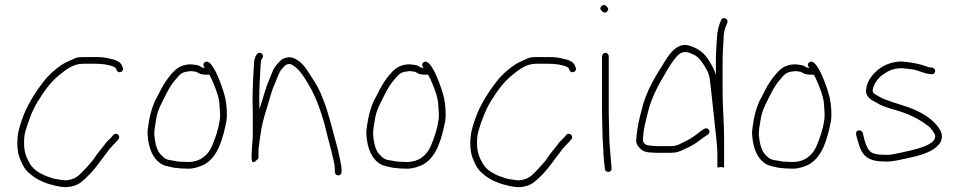

<svg xmlns="http://www.w3.org/2000/svg" viewBox="-20 -693 3867 774"><path d="M475 -420 472 -428C465.2 -444.3 446.3 -452.2 425 -456C403.7 -461.7 389.3 -463 365 -463H314C304 -463 295 -462 287 -460C270.7 -452.8 244.6 -442.4 229 -432C200.9 -412.5 175.2 -390.6 155 -363C122 -321 87.2 -266.7 68 -209C57.5 -177.6 50 -155.9 50 -114.5C50 -89 53.6 -68.2 62 -49C70.8 -27 81.5 -7.8 99 6C129.8 34.2 170.3 50 220 59C252 65.9 286.1 57.7 306 42C331.2 22.6 358.3 -7.3 377 -33C391.3 -53.5 407.8 -72.8 422 -93C432.2 -104.7 439.6 -111.3 450 -123L457 -131C469 -144.3 449 -162.3 437 -149L430 -141C419.6 -129.1 409.6 -122.6 401 -109C385.4 -89.5 368.7 -69.5 355 -48C344.1 -34 325.5 -13.5 312 0C294.5 19 277.7 31.1 246 34C239.3 34 232.7 33.3 226 32C211.4 29.6 193.3 27.7 182 22C149.8 12.3 115.2 -6.2 100 -34C86.9 -56.5 77 -79.5 77 -115.5C77 -137.4 78.7 -153 84 -169C94.6 -206 113.3 -254.5 133 -285C157.7 -325.5 183.4 -361.8 219 -390.5C242.5 -409.5 273.9 -436 314 -436H365C391.6 -436 420.8 -432.6 440 -423C447.8 -419.1 447.3 -417.1 450 -410C456.6 -394 481.7 -404 475 -420Z M806 -419C804 -419 802 -419.3 800 -420C796.7 -420 793.7 -421 791 -423C784.3 -427.7 777.7 -430.3 771 -431L757 -433C732.3 -436.1 705.2 -426.9 692 -415C676.6 -404.2 658.3 -380 647 -363C634 -345.3 620.2 -313.7 609 -294C598.6 -276.7 586.2 -237 582 -213C579.5 -193.2 573.6 -171.3 575 -150C578.7 -95 596.1 -51.1 634 -30C645.9 -23.4 665.1 -21 681 -17C698.1 -14.4 719.2 -13 739 -13C762.2 -13 784.5 -20.8 802 -29C859 -59.2 878.6 -134.2 893 -206C896.7 -237.3 893.5 -270.3 888 -298C881.2 -329.7 836.5 -465.6 805.5 -442C795.7 -434.6 800.4 -426.5 806 -419ZM824 -392C834 -374.6 849.3 -336.9 856 -315.5C859.9 -303.2 865 -283.8 865 -267C866.3 -252.3 867 -242.7 867 -238C867.7 -228.7 867.3 -219.7 866 -211C860.8 -171.8 848.9 -139 835 -105C819.1 -67.9 787.8 -40 738 -40C728.7 -40 719.7 -40.3 711 -41C701.7 -41 693.3 -42 686 -44L662 -48C642.5 -51.9 633.5 -63.9 622 -77C609.6 -95.7 604.2 -122.5 602 -151C602 -170.5 605.7 -191.2 609 -209C614.9 -252.9 635.1 -282.6 651 -316C663.1 -340.3 673.3 -355.5 690 -375C704.8 -392.5 712 -402.3 739 -405C752.4 -407.7 756 -405.5 768 -404C770 -404 772.7 -403 776 -401C786.9 -393.4 797.2 -392 813 -392Z M995 -86C994.3 -76 994 -66 994 -56C994.7 -50 995.3 -46 996 -44C1000.9 -29.4 1018.8 -51.8 1022 -55V-84C1022.7 -90 1023 -95.7 1023 -101L1024 -103C1024.7 -113 1026.3 -126.3 1029 -143C1035.6 -192.3 1042.2 -213 1058 -265C1071.6 -309.5 1075.9 -331.8 1090 -360C1098.8 -382 1103.8 -401.2 1118 -417C1126.9 -428.2 1140.9 -442.3 1159 -431C1192.6 -410.9 1215.3 -366.8 1236 -331C1264.4 -277 1285.9 -207.5 1301 -141C1307.7 -112.8 1314.3 -92.9 1320.5 -64.5C1326 -39.7 1330 -30.8 1330 -6V0C1330 7.7 1336 14 1343.5 14C1350.5 14 1357 7.9 1357 1V-6C1357 -10.7 1356.7 -16.3 1356 -23C1351.3 -49.1 1344.2 -83 1337 -109C1319.3 -172.7 1304 -241.4 1280 -299C1268.2 -331.9 1252.7 -356.7 1235 -384C1214.9 -415 1202.6 -437.5 1172 -455C1153.1 -465.6 1134 -463.6 1118 -454C1107.3 -447.6 1087.6 -424.3 1082 -413C1077.9 -403.4 1069.4 -380.9 1065 -371C1051 -339.5 1041.1 -298.4 1026 -253C1026 -263.7 1025.7 -274.3 1025 -285C1025 -334.4 1028 -391.7 1031 -437C1031.7 -445 1032.7 -450.3 1034 -453C1039.6 -461.4 1045.1 -470.9 1033.5 -478C1014.8 -489.4 1005 -456.7 1004 -439C1001.1 -392.7 998 -335.5 998 -285C998.7 -267 999 -250.3 999 -235V-150C999 -137.3 998.3 -125.7 997 -115C997 -106.6 995 -94.3 995 -86Z M1688 -419C1686 -419 1684 -419.3 1682 -420C1678.7 -420 1675.7 -421 1673 -423C1666.3 -427.7 1659.7 -430.3 1653 -431L1639 -433C1614.3 -436.1 1587.2 -426.9 1574 -415C1558.6 -404.2 1540.3 -380 1529 -363C1516 -345.3 1502.2 -313.7 1491 -294C1480.6 -276.7 1468.2 -237 1464 -213C1461.5 -193.2 1455.6 -171.3 1457 -150C1460.7 -95 1478.1 -51.1 1516 -30C1527.9 -23.4 1547.1 -21 1563 -17C1580.1 -14.4 1601.2 -13 1621 -13C1644.2 -13 1666.5 -20.8 1684 -29C1741 -59.2 1760.6 -134.2 1775 -206C1778.7 -237.3 1775.5 -270.3 1770 -298C1763.2 -329.7 1718.5 -465.6 1687.5 -442C1677.7 -434.6 1682.4 -426.5 1688 -419ZM1706 -392C1716 -374.6 1731.3 -336.9 1738 -315.5C1741.9 -303.2 1747 -283.8 1747 -267C1748.3 -252.3 1749 -242.7 1749 -238C1749.7 -228.7 1749.3 -219.7 1748 -211C1742.8 -171.8 1730.9 -139 1717 -105C1701.1 -67.9 1669.8 -40 1620 -40C1610.7 -40 1601.7 -40.3 1593 -41C1583.7 -41 1575.3 -42 1568 -44L1544 -48C1524.5 -51.9 1515.5 -63.9 1504 -77C1491.6 -95.7 1486.2 -122.5 1484 -151C1484 -170.5 1487.7 -191.2 1491 -209C1496.9 -252.9 1517.1 -282.6 1533 -316C1545.1 -340.3 1555.3 -355.5 1572 -375C1586.8 -392.5 1594 -402.3 1621 -405C1634.4 -407.7 1638 -405.5 1650 -404C1652 -404 1654.7 -403 1658 -401C1668.9 -393.4 1679.2 -392 1695 -392Z M2301 -420 2298 -428C2291.2 -444.3 2272.3 -452.2 2251 -456C2229.7 -461.7 2215.3 -463 2191 -463H2140C2130 -463 2121 -462 2113 -460C2096.7 -452.8 2070.6 -442.4 2055 -432C2026.9 -412.5 2001.2 -390.6 1981 -363C1948 -321 1913.2 -266.7 1894 -209C1883.5 -177.6 1876 -155.9 1876 -114.5C1876 -89 1879.6 -68.2 1888 -49C1896.8 -27 1907.5 -7.8 1925 6C1955.8 34.2 1996.3 50 2046 59C2078 65.9 2112.1 57.7 2132 42C2157.2 22.6 2184.3 -7.3 2203 -33C2217.3 -53.5 2233.8 -72.8 2248 -93C2258.2 -104.7 2265.6 -111.3 2276 -123L2283 -131C2295 -144.3 2275 -162.3 2263 -149L2256 -141C2245.6 -129.1 2235.6 -122.6 2227 -109C2211.4 -89.5 2194.7 -69.5 2181 -48C2170.1 -34 2151.5 -13.5 2138 0C2120.5 19 2103.7 31.1 2072 34C2065.3 34 2058.7 33.3 2052 32C2037.4 29.6 2019.3 27.7 2008 22C1975.8 12.3 1941.2 -6.2 1926 -34C1912.9 -56.5 1903 -79.5 1903 -115.5C1903 -137.4 1904.7 -153 1910 -169C1920.6 -206 1939.3 -254.5 1959 -285C1983.7 -325.5 2009.4 -361.8 2045 -390.5C2068.5 -409.5 2099.9 -436 2140 -436H2191C2217.6 -436 2246.8 -432.6 2266 -423C2273.8 -419.1 2273.3 -417.1 2276 -410C2282.6 -394 2307.7 -404 2301 -420Z M2407 -466V-235C2407 -208.3 2409 -173.3 2409 -148C2409 -136 2409.7 -122.7 2411 -108C2412.4 -77.7 2413.5 -46.3 2418 -19V-12C2421 6.1 2448.2 2 2445 -14V-21C2444.3 -25.7 2443.7 -33 2443 -43C2440.9 -75 2436 -113.7 2436 -148C2436 -174.2 2434 -207.4 2434 -235V-466C2434 -473.7 2428 -480 2420.5 -480C2413 -480 2407 -473.7 2407 -466ZM2405 -650C2411.4 -643.6 2417.8 -637.8 2427 -646.5C2436.1 -655.1 2430.5 -662.5 2424 -669C2411 -680.7 2391.3 -662.3 2405 -650Z M2893 -323V-446C2893 -481.4 2895.5 -505.7 2897 -537C2897 -556.4 2900 -568.4 2904 -581.5C2907.7 -593.4 2921.9 -610.8 2904.5 -618.5C2896.2 -622.2 2890.3 -620 2887 -612C2877.6 -590 2871.7 -570.7 2870 -539C2868.5 -507.2 2866 -482.4 2866 -446V-390C2858.7 -418.1 2844.6 -437.5 2832 -458C2820.1 -474.7 2807.1 -486.7 2790 -496C2773.3 -504.4 2747.6 -517.6 2724 -509C2694.5 -499.2 2674.1 -468.4 2658 -442C2622.6 -386 2584.1 -325 2567 -251C2557.1 -215.5 2549.1 -180.6 2546 -143C2542.4 -119.6 2545.7 -109.3 2559 -96C2576.1 -77.2 2594.5 -78.6 2628 -77H2683C2708.4 -77 2719.5 -82.4 2738 -91L2763 -103C2785.4 -115.2 2801.5 -127.6 2822 -143L2834 -151C2848.7 -161.7 2834 -183.6 2818 -173L2806 -165C2786.4 -150.3 2772.1 -138 2750 -127L2726 -115C2711.7 -107.8 2702.9 -104 2683 -104H2628C2607.7 -105.1 2601.2 -105.6 2587 -108C2583.2 -109.3 2573.2 -119.1 2572 -124C2572 -169.3 2583.3 -204.6 2593 -245C2606.1 -297.3 2631.2 -345 2656 -387C2671.2 -412.7 2684.7 -437.5 2702 -458C2716.3 -476.7 2731.4 -489.6 2760 -480L2778 -472C2790.8 -465.6 2800.9 -455.8 2809 -443C2822 -425.7 2833.6 -407.8 2840 -382C2843.4 -364.1 2855.5 -245.2 2859 -215C2863.5 -165.8 2872 -114 2872 -63V-20C2872 -17.3 2876.3 -17.3 2885 -20C2894.3 -17.3 2899 -17.3 2899 -20V-137C2899 -201.5 2893 -256.8 2893 -323Z M3243 -419C3241 -419 3239 -419.3 3237 -420C3233.7 -420 3230.7 -421 3228 -423C3221.3 -427.7 3214.7 -430.3 3208 -431L3194 -433C3169.3 -436.1 3142.2 -426.9 3129 -415C3113.6 -404.2 3095.3 -380 3084 -363C3071 -345.3 3057.2 -313.7 3046 -294C3035.6 -276.7 3023.2 -237 3019 -213C3016.5 -193.2 3010.6 -171.3 3012 -150C3015.7 -95 3033.1 -51.1 3071 -30C3082.9 -23.4 3102.1 -21 3118 -17C3135.1 -14.4 3156.2 -13 3176 -13C3199.2 -13 3221.5 -20.8 3239 -29C3296 -59.2 3315.6 -134.2 3330 -206C3333.7 -237.3 3330.5 -270.3 3325 -298C3318.2 -329.7 3273.5 -465.6 3242.5 -442C3232.7 -434.6 3237.4 -426.5 3243 -419ZM3261 -392C3271 -374.6 3286.3 -336.9 3293 -315.5C3296.9 -303.2 3302 -283.8 3302 -267C3303.3 -252.3 3304 -242.7 3304 -238C3304.7 -228.7 3304.3 -219.7 3303 -211C3297.8 -171.8 3285.9 -139 3272 -105C3256.1 -67.9 3224.8 -40 3175 -40C3165.7 -40 3156.7 -40.3 3148 -41C3138.7 -41 3130.3 -42 3123 -44L3099 -48C3079.5 -51.9 3070.5 -63.9 3059 -77C3046.6 -95.7 3041.2 -122.5 3039 -151C3039 -170.5 3042.7 -191.2 3046 -209C3051.9 -252.9 3072.1 -282.6 3088 -316C3100.1 -340.3 3110.3 -355.5 3127 -375C3141.8 -392.5 3149 -402.3 3176 -405C3189.4 -407.7 3193 -405.5 3205 -404C3207 -404 3209.7 -403 3213 -401C3223.9 -393.4 3234.2 -392 3250 -392Z M3737 -421H3730C3726.7 -421 3723 -422 3719 -424C3689.1 -435.2 3655 -442 3616 -445C3585 -445 3558.6 -436.3 3538 -425L3518 -411C3497.9 -392.9 3475.6 -367.8 3472 -335C3466 -305 3491 -290.5 3510 -281C3532.2 -266.9 3553.6 -259.7 3587 -250C3644.2 -234.7 3686.7 -212.6 3726 -182C3730.5 -178.1 3751.7 -152.7 3750 -144C3750 -132.3 3743.9 -125.9 3736 -119C3710.3 -99 3657.7 -87.3 3618 -79C3593.1 -73.8 3571.1 -67.1 3546 -69C3526.4 -69 3511.4 -70.6 3498 -76C3475.9 -84.3 3466.7 -120.2 3461 -145L3458 -158C3451.8 -173.5 3427.5 -169.4 3431 -152L3434 -139C3436.7 -129.7 3440 -118.3 3444 -105C3458.9 -60.3 3486.6 -42 3545 -42C3572.3 -40.2 3597 -46.6 3623.5 -52C3667.3 -60.9 3726.1 -74.6 3753 -99C3765.7 -109.6 3777 -122.9 3777 -143C3777.7 -152.3 3773.7 -163.7 3765 -177C3737.5 -216 3694.6 -240.5 3646 -259C3610.2 -272.6 3552 -286.6 3523 -304C3517.9 -307.1 3499 -316.8 3499 -322C3498.3 -325.3 3498 -328.3 3498 -331C3501.9 -354.1 3518.4 -376.5 3535 -389C3555.6 -405 3578.6 -418 3615 -418C3631.4 -416.6 3645.2 -415.7 3660.5 -413C3682.5 -409.2 3707.5 -396.1 3729 -394H3736C3743.1 -392.6 3750 -399.7 3750 -406.5C3750 -414.5 3744.2 -419.8 3737 -421Z"/></svg>

Font: Take Off
Style: Regular, Eh
Weight: 400
Foundry: Cannot Into Space Fonts
Version: Version 0.89